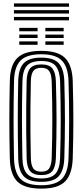

<svg xmlns="http://www.w3.org/2000/svg" viewBox="-20 -1111 491 1140"><path d="M225.4 9Q125.8 9 83 -33.2Q40.3 -75.4 38.3 -170.5Q36.8 -238.9 36.1 -296Q35.4 -353.1 35.5 -405.8Q35.6 -458.6 36.3 -513Q36.9 -567.3 38.3 -630.2Q40.3 -725.2 83.1 -767.1Q126 -809 225.4 -809Q323.3 -809 366 -767Q408.7 -725 411.8 -630.2Q413.7 -563.5 414.7 -505.8Q415.7 -448.2 415.6 -394.4Q415.5 -340.5 414.6 -285.9Q413.6 -231.2 411.8 -170.5Q408.6 -76.1 366.4 -33.5Q324.3 9 225.4 9ZM225.4 -11.1Q311.2 -11.1 347.7 -49.1Q384.2 -87.1 386.8 -171.3Q388.6 -232.5 389.6 -287.2Q390.6 -342 390.6 -395.5Q390.6 -449 389.7 -506.2Q388.8 -563.4 386.8 -629.3Q384.2 -713.6 347.5 -751.2Q310.8 -788.9 225.4 -788.9Q137.9 -788.9 101.5 -751Q65 -713.1 63.2 -629.5Q61.7 -561.3 61.1 -504.2Q60.4 -447.1 60.5 -394.4Q60.6 -341.7 61.3 -287.5Q61.9 -233.3 63.2 -171.1Q65 -87.2 101.5 -49.1Q137.9 -11.1 225.4 -11.1ZM225.4 -31.2Q151.8 -31.2 120.9 -64.3Q89.9 -97.3 88.2 -171.5Q86.7 -239.7 86 -296.9Q85.4 -354.1 85.5 -406.5Q85.6 -459 86.2 -513Q86.9 -567.1 88.2 -629.1Q89.7 -703.3 121 -736Q152.2 -768.8 225.4 -768.8Q298.6 -768.8 329 -735.3Q359.4 -701.8 361.9 -628.5Q363.9 -560.7 364.7 -503.6Q365.6 -446.5 365.6 -393.9Q365.6 -341.4 364.6 -287.5Q363.6 -233.6 361.9 -172.1Q359.4 -99.5 329.4 -65.4Q299.4 -31.2 225.4 -31.2ZM225.4 -51.3Q285.2 -51.3 310 -80.4Q334.9 -109.4 336.9 -172.9Q338.7 -237.3 339.7 -292.3Q340.6 -347.2 340.6 -399.4Q340.6 -451.5 339.7 -506.8Q338.8 -562.1 336.9 -627.6Q334.9 -689 311 -718.8Q287.2 -748.7 225.4 -748.7Q164.2 -748.7 139.4 -720Q114.5 -691.3 113.1 -628.5Q111.6 -561.9 111 -505.3Q110.3 -448.8 110.4 -396.2Q110.5 -343.6 111.2 -289.1Q111.8 -234.7 113.1 -172.1Q114.5 -107.2 140.4 -79.3Q166.2 -51.3 225.4 -51.3ZM225.4 -71.5Q177.7 -71.5 158.5 -95.6Q139.2 -119.7 138.1 -172.5Q136.3 -263.3 135.7 -335.5Q135 -407.7 135.8 -476.9Q136.5 -546.1 138.1 -628.1Q139.2 -680.8 158.5 -704.7Q177.8 -728.5 225.4 -728.5Q273.6 -728.5 292.1 -703.3Q310.5 -678 311.9 -626.7Q313.7 -561.3 314.7 -506.2Q315.7 -451.1 315.7 -399.5Q315.7 -347.9 314.8 -293.1Q313.9 -238.4 311.9 -173.6Q310.3 -121.3 291.5 -96.4Q272.8 -71.5 225.4 -71.5ZM225.4 -91.6Q259.5 -91.6 272.5 -111.9Q285.6 -132.2 287 -174.2Q289 -239.8 289.8 -294.7Q290.7 -349.5 290.7 -401Q290.7 -452.5 289.8 -506.9Q289 -561.4 287 -626.1Q285.6 -670.6 271.8 -689.5Q258.1 -708.4 225.4 -708.4Q192.4 -708.4 178.2 -689.9Q164 -671.5 163.1 -627.5Q161.3 -538.8 160.7 -467.1Q160 -395.3 160.7 -325.7Q161.4 -256.2 163.1 -173.1Q164 -131.1 177.4 -111.3Q190.7 -91.6 225.4 -91.6ZM249.3 -925.5V-945.6H358V-925.5ZM94.5 -845V-865.1H203.2V-845ZM94.5 -885.2V-905.4H203.2V-885.2ZM94.5 -925.5V-945.6H203.2V-925.5ZM249.3 -845V-865.1H358V-845ZM249.3 -885.2V-905.4H358V-885.2ZM389.7 -1070.9H62.8V-1091H389.7ZM389.7 -990.4H62.8V-1010.6H389.7ZM389.7 -1030.7H62.8V-1050.8H389.7Z"/></svg>

Font: Big Shoulders Inline Display SC Thin
Style: Regular
Weight: 100
Designer: Patric King
Foundry: XO Type Co
Version: Version 2.002